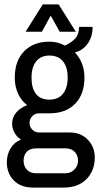

<svg xmlns="http://www.w3.org/2000/svg" viewBox="-20 -684 459 871"><path d="M210 -613 170 -540H96L174 -664H246L324 -540H251ZM320 -446Q363 -400 363 -332Q363 -257 321.5 -214Q280 -171 209 -170H158Q139 -170 126.5 -157Q114 -144 114 -126Q114 -108 127 -95.5Q140 -83 158 -83H296Q347 -83 378.5 -50Q410 -17 410 30Q410 90 372.5 128.5Q335 167 268 167H131Q74 167 42.5 134.5Q11 102 11 52Q11 17 28 -11Q45 -39 75 -51Q56 -63 45.5 -82.5Q35 -102 35 -123Q35 -152 53.5 -173.5Q72 -195 103 -207Q76 -228 61.5 -260Q47 -292 47 -332Q47 -408 89.5 -451.5Q132 -495 205 -495Q242 -495 275 -477Q310 -495 324 -512.5Q338 -530 339 -562H400Q400 -518 378.5 -487Q357 -456 320 -446ZM123 -332Q123 -283 143.5 -257.5Q164 -232 204 -232Q244 -232 265.5 -258.5Q287 -285 287 -332Q287 -380 265.5 -406Q244 -432 204 -432Q165 -432 144 -405.5Q123 -379 123 -332ZM87 45Q87 70 102 86Q117 102 144 102H277Q301 102 317.5 85Q334 68 334 45Q334 21 319 5Q304 -11 277 -11H144Q116 -11 101.5 4.5Q87 20 87 45Z"/></svg>

Font: Pragati Narrow
Style: Regular
Weight: 400
Designer: Hector Gatti, Marcela Romero, Pablo Cosgaya and Nicolas Silva
Foundry: Omnibus-Type
Version: Version 1.010; ttfautohint (v1.3)